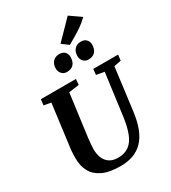

<svg xmlns="http://www.w3.org/2000/svg" viewBox="-278 -1332 1312 1477"><g transform="rotate(-30 378.0 -593.0)"><path d="M687 -680 639 -306Q628 -220 603.8 -159.5Q579.5 -99 542.2 -61.8Q505 -24.5 455.8 -7.2Q406.5 10 345.5 10Q246.5 10 186.8 -18.8Q127 -47.5 100.5 -97.2Q74 -147 73.5 -209Q73.5 -228 73.8 -248.2Q74 -268.5 76.5 -290L127 -680L64 -691.5L70 -743H382L377 -692.5L286 -680L236 -303Q232.5 -274.5 230.5 -249Q228.5 -223.5 228.5 -205.5Q228.5 -162.5 242.5 -128.5Q256.5 -94.5 285.8 -75Q315 -55.5 361 -55.5Q419.5 -55.5 457.8 -83.5Q496 -111.5 518 -167.2Q540 -223 551.5 -306L601 -680L530.5 -692.5L535.5 -743H756.5L750 -692.5ZM349.5 -823.5Q322 -823.5 304.2 -843Q286.5 -862.5 287 -891.5Q288 -929 309 -951Q330 -973 365 -973Q398 -973 414.8 -954.5Q431.5 -936 430.5 -908Q430 -870 410 -846.8Q390 -823.5 349.5 -823.5ZM541 -823.5Q513.5 -823.5 496 -843Q478.5 -862.5 479 -891.5Q480 -929 501 -951Q522 -973 556.5 -973Q588.5 -973 605.5 -954.5Q622.5 -936 622 -908Q621.5 -870 601.2 -846.8Q581 -823.5 541 -823.5ZM472.5 -993 414 -1036.5 570.5 -1196.5 669 -1128Q637 -1096.5 601.2 -1071.8Q565.5 -1047 532 -1027.8Q498.5 -1008.5 472.5 -993Z"/></g></svg>

Font: Merriweather ExtraBold
Style: Italic
Weight: 800
Italic angle: -7.8°
Version: Version 2.101